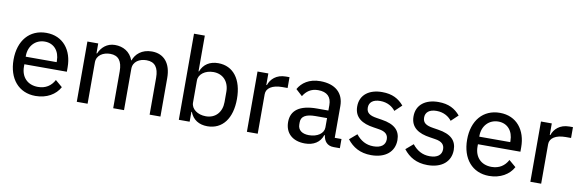

<svg xmlns="http://www.w3.org/2000/svg" viewBox="-52 -1176 4929 1625"><g transform="rotate(10 2412.5 -364.0)"><path d="M280 12C377 12 452 -33 488 -100L428 -151C400 -98 353 -67 288 -67C195 -67 142 -129 142 -215V-236H507V-275C507 -420 425 -530 280 -530C136 -530 45 -423 45 -259C45 -95 136 12 280 12ZM280 -455C358 -455 408 -397 408 -311V-301H142V-308C142 -393 199 -455 280 -455Z M727 0V-355C727 -418 784 -449 843 -449C914 -449 947 -404 947 -317V0H1040V-355C1040 -418 1095 -449 1155 -449C1227 -449 1260 -404 1260 -317V0H1353V-331C1353 -457 1291 -530 1187 -530C1100 -530 1048 -481 1029 -425H1027C1000 -498 939 -530 870 -530C801 -530 754 -486 732 -433H727V-518H634V0Z M1511 0H1604V-85H1608C1632 -21 1686 12 1757 12C1887 12 1965 -91 1965 -259C1965 -427 1887 -530 1757 -530C1686 -530 1632 -497 1608 -433H1604V-740H1511ZM1730 -69C1660 -69 1604 -109 1604 -164V-354C1604 -409 1660 -449 1730 -449C1813 -449 1866 -390 1866 -303V-215C1866 -128 1813 -69 1730 -69Z M2189 0V-340C2189 -391 2239 -425 2325 -425H2371V-518H2340C2257 -518 2211 -470 2194 -419H2189V-518H2096V0Z M2895 0V-79H2837V-352C2837 -464 2763 -530 2634 -530C2538 -530 2477 -485 2446 -429L2502 -378C2529 -422 2568 -452 2629 -452C2707 -452 2744 -413 2744 -344V-297H2646C2498 -297 2425 -243 2425 -143C2425 -48 2488 12 2596 12C2670 12 2725 -22 2746 -86H2751C2758 -36 2785 0 2842 0ZM2617 -63C2559 -63 2522 -90 2522 -138V-158C2522 -206 2560 -232 2645 -232H2744V-152C2744 -100 2690 -63 2617 -63Z M3165 12C3287 12 3363 -51 3363 -152C3363 -232 3316 -282 3202 -299L3158 -306C3098 -315 3068 -334 3068 -380C3068 -424 3100 -453 3163 -453C3225 -453 3269 -424 3294 -391L3353 -447C3309 -499 3254 -530 3166 -530C3057 -530 2978 -476 2978 -374C2978 -278 3047 -237 3146 -223L3190 -216C3253 -207 3273 -180 3273 -142C3273 -94 3237 -65 3171 -65C3108 -65 3060 -93 3021 -142L2958 -88C3006 -27 3069 12 3165 12Z M3649 12C3771 12 3847 -51 3847 -152C3847 -232 3800 -282 3686 -299L3642 -306C3582 -315 3552 -334 3552 -380C3552 -424 3584 -453 3647 -453C3709 -453 3753 -424 3778 -391L3837 -447C3793 -499 3738 -530 3650 -530C3541 -530 3462 -476 3462 -374C3462 -278 3531 -237 3630 -223L3674 -216C3737 -207 3757 -180 3757 -142C3757 -94 3721 -65 3655 -65C3592 -65 3544 -93 3505 -142L3442 -88C3490 -27 3553 12 3649 12Z M4178 12C4275 12 4350 -33 4386 -100L4326 -151C4298 -98 4251 -67 4186 -67C4093 -67 4040 -129 4040 -215V-236H4405V-275C4405 -420 4323 -530 4178 -530C4034 -530 3943 -423 3943 -259C3943 -95 4034 12 4178 12ZM4178 -455C4256 -455 4306 -397 4306 -311V-301H4040V-308C4040 -393 4097 -455 4178 -455Z M4625 0V-340C4625 -391 4675 -425 4761 -425H4807V-518H4776C4693 -518 4647 -470 4630 -419H4625V-518H4532V0Z"/></g></svg>

Font: IBM Plex Arabic Text
Style: Regular
Weight: 450
Designer: Mike Abbink, Paul van der Laan, Pieter van Rosmalen, Wael Morcos, Khajak Apelian
Foundry: Bold Monday
Version: Version 1.0